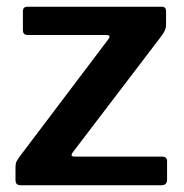

<svg xmlns="http://www.w3.org/2000/svg" viewBox="-20 -550 546 570"><path d="M44 0Q34 0 30 -3.5Q26 -7 26 -17V-53Q26 -64 29 -70.5Q32 -77 42 -90L302 -434Q311 -446 295 -446H64Q55 -446 51.5 -449.5Q48 -453 48 -462V-516Q48 -530 61 -530H460Q473 -530 473 -517V-477Q473 -468 470 -461Q467 -454 460 -444L197 -99Q186 -85 202 -85H461Q476 -85 476 -72V-16Q476 -9 472 -4.5Q468 0 459 0H44Z"/></svg>

Font: Libre Franklin Thin SemiBold
Style: Regular
Weight: 600
Version: Version 3.000